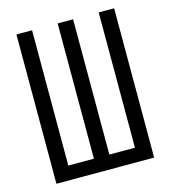

<svg xmlns="http://www.w3.org/2000/svg" viewBox="-109 -824 813 913"><g transform="rotate(-15 297.0 -367.5)"><path d="M56 0V-735H133V-69H259V-735H335V-69H461V-735H537V0Z"/></g></svg>

Font: Iosevka QP
Style: Regular
Weight: 400
Designer: Belleve Invis
Foundry: Belleve Invis
Version: Version 20.0.0; ttfautohint (v1.8.4)